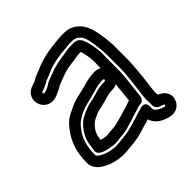

<svg xmlns="http://www.w3.org/2000/svg" viewBox="-160 -680 841 841"><g transform="rotate(-45 260.5 -259.5)"><path d="M358 -235C355 -206 353 -185 350 -155L349 -144C339 -141 328 -137 320 -134C307 -130 291 -126 274 -120L258 -116C245 -113 225 -106 206 -106C189 -106 172 -102 167 -103C156 -106 148 -106 139 -109C141 -141 153 -160 173 -180C179 -186 197 -195 214 -202C220 -205 230 -206 245 -210C278 -216 301 -228 327 -228H333C342 -228 351 -231 358 -235ZM361 -331C353 -336 343 -339 333 -339H327C302 -339 273 -332 255 -326C223 -317 183 -313 147 -293L128 -284C105 -273 85 -253 71 -232C43 -195 25 -145 25 -80C25 -56 40 -35 59 -23C90 -2 137 12 188 7C221 4 255 2 288 -9L321 -19C330 -21 340 -24 348 -27C361 11 395 27 428 34C462 41 488 21 495 -6C498 -17 498 -27 494 -37C486 -58 468 -67 456 -72C456 -77 455 -82 455 -88C455 -92 455 -97 456 -101L458 -121L461 -143C464 -167 466 -181 468 -209C469 -229 472 -248 472 -272V-345C473 -355 472 -367 471 -380C469 -409 465 -438 458 -465C449 -507 416 -554 357 -554H339C331 -554 324 -553 314 -552C263 -548 210 -539 166 -518C153 -513 136 -508 121 -498C118 -496 105 -491 96 -488C42 -473 44 -408 81 -386C112 -367 143 -385 156 -391C174 -399 178 -404 186 -407C208 -415 227 -423 251 -430C267 -434 288 -436 309 -439L326 -442C331 -442 338 -443 341 -443H350C358 -420 364 -380 361 -350V-348ZM406 -65V-55C406 -39 421 -29 434 -27C442 -24 446 -21 447 -20C447 -17 444 -13 440 -14C416 -20 395 -33 395 -47V-60C395 -64 396 -92 364 -84C339 -78 326 -72 308 -67L274 -57C249 -49 219 -46 184 -43C146 -39 109 -50 87 -65C77 -71 75 -76 75 -81C75 -137 89 -173 112 -203C122 -217 136 -231 150 -238L170 -249C194 -261 227 -266 269 -278C283 -283 312 -289 327 -289H333C335 -289 338 -287 338 -284C338 -281 335 -278 333 -278H327C286 -278 259 -263 235 -259C224 -257 211 -255 194 -248C179 -241 155 -234 137 -216C114 -193 93 -163 89 -119C88 -107 87 -101 87 -100C76 -66 130 -58 156 -54C178 -49 197 -55 207 -56C230 -56 254 -61 272 -68L287 -72C288 -72 289 -73 290 -73C309 -80 334 -86 354 -93L364 -96C365 -96 366 -97 367 -97C388 -95 396 -111 398 -129L400 -151C404 -189 411 -227 411 -272V-347C414 -388 407 -434 394 -467C389 -479 378 -493 357 -493H341C335 -493 327 -493 319 -492L301 -489C280 -486 259 -483 238 -478C213 -472 191 -463 170 -455C152 -449 144 -441 136 -437C118 -428 110 -427 107 -429C103 -431 105 -439 107 -439C119 -442 133 -447 148 -457C156 -462 173 -466 187 -473C220 -490 269 -498 319 -502C327 -503 335 -504 339 -504H357C385 -504 404 -484 410 -454C416 -425 422 -385 422 -346V-272C422 -231 415 -189 411 -149L408 -127L406 -107C405 -100 405 -94 405 -87C405 -79 406 -71 406 -65Z"/></g></svg>

Font: Blanket
Style: Outline
Weight: 400
Foundry: Cannot Into Space Fonts
Version: Version 0.9